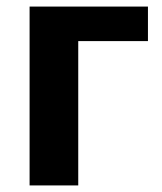

<svg xmlns="http://www.w3.org/2000/svg" viewBox="-20 -564 492 584"><path d="M430 -544H70V0H218V-439H430Z"/></svg>

Font: Noto Sans Display
Style: Bold
Weight: 700
Designer: Monotype Design Team
Foundry: Monotype Imaging Inc.
Version: Version 1.900